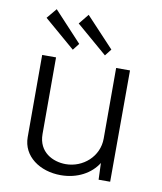

<svg xmlns="http://www.w3.org/2000/svg" viewBox="-85 -822 759 900"><g transform="rotate(10 294.5 -371.5)"><path d="M112 -753 72 -705 219 -579 244 -611ZM264 -753 225 -705 372 -579 397 -611ZM279 -45C218 -45 148 -79 148 -165V-530H82V-139C82 -48 165 10 265 10C344 10 408 -26 441 -79L444 0H499L500 -530H434V-194C434 -108 361 -45 279 -45Z"/></g></svg>

Font: 18Franklin Light
Style: Regular
Weight: 300
Designer: Pablo Impallari, Rodrigo Fuenzalida (Modified by Dan O. Williams)
Version: Version 0.025;PS 000.025;hotconv 1.0.88;makeotf.lib2.5.64775